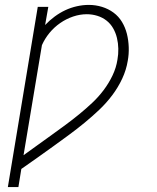

<svg xmlns="http://www.w3.org/2000/svg" viewBox="-20 -558 640 783"><path d="M12 205 134 -530H177L164 -456Q182 -475 203 -490.5Q224 -506 246.5 -516.5Q269 -527 293.5 -532.5Q318 -538 342 -538Q370 -538 396 -530Q422 -522 443 -506.5Q464 -491 477.5 -468.5Q491 -446 497.5 -420Q504 -394 505 -365.5Q506 -337 501 -310Q495 -273 478.5 -237.5Q462 -202 438 -170Q414 -138 385 -110.5Q356 -83 325 -57.5Q294 -32 262 -8.5Q230 15 197.5 38.5Q165 62 132.5 85Q100 108 67 131L55 205ZM76 75Q105 54 133.5 33.5Q162 13 190.5 -7.5Q219 -28 247.5 -49Q276 -70 303.5 -92.5Q331 -115 356.5 -139Q382 -163 403 -191Q424 -219 439 -250.5Q454 -282 459 -315Q463 -337 462.5 -359.5Q462 -382 457 -403Q452 -424 441.5 -442.5Q431 -461 414.5 -474Q398 -487 377 -493.5Q356 -500 334 -500Q306 -500 278 -490.5Q250 -481 225.5 -464Q201 -447 182 -424Q163 -401 151 -374Z"/></svg>

Font: Iosevka Slab XLtExObl
Style: Regular
Weight: 200
Width: 7
Italic angle: -9°
Monospace: yes
Designer: Belleve Invis
Foundry: Belleve Invis
Version: Version 11.1.1; ttfautohint (v1.8.3)